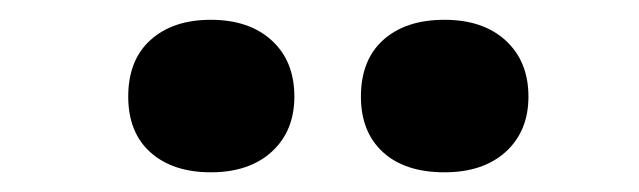

<svg xmlns="http://www.w3.org/2000/svg" viewBox="-20 -787 642 193"><path d="M108.9 -689.9Q108.9 -726.6 131.3 -746.8Q153.8 -767.1 191.9 -767.1Q230.5 -767.1 253.2 -746.3Q275.9 -725.6 275.9 -689.9Q275.9 -655.3 253.2 -634.5Q230.5 -613.8 191.9 -613.8Q153.8 -613.8 131.3 -633.8Q108.9 -653.8 108.9 -689.9ZM342.8 -689.9Q342.8 -726.6 365.2 -746.8Q387.7 -767.1 426.8 -767.1Q465.8 -767.1 488.5 -746.1Q511.2 -725.1 511.2 -689.9Q511.2 -655.3 488.5 -634.5Q465.8 -613.8 426.8 -613.8Q387.2 -613.8 365 -634Q342.8 -654.3 342.8 -689.9Z"/></svg>

Font: Sahel Black FD
Style: Black-FD
Weight: 900
Foundry: Saber Rastikerdar (saber.rastikerdar@gmail.com)
Version: Version 3.3.1